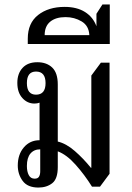

<svg xmlns="http://www.w3.org/2000/svg" viewBox="-20 -834 593 864"><path d="M153 10Q104 10 82 -20Q60 -50 60 -89Q60 -139 87.5 -171Q115 -203 158 -203V-372Q148 -368 135 -368Q103 -368 80.5 -393Q58 -418 58 -461Q58 -503 81.5 -528.5Q105 -554 148 -554Q190 -554 215 -530Q240 -506 240 -454V-197Q278 -188 316.5 -154.5Q355 -121 389 -79H391V-494L434 -552H473V-52L430 6H394Q361 -47 320.5 -92.5Q280 -138 240 -153V-82Q240 -29 215 -9.5Q190 10 153 10ZM142 -408Q185 -408 185 -460Q185 -512 142 -512Q101 -512 101 -460Q101 -408 142 -408ZM136 -30Q150 -30 155.5 -39Q161 -48 161 -63V-162Q133 -162 117 -143Q101 -124 101 -87Q101 -62 109.5 -46Q118 -30 136 -30Z M105 -636V-660Q105 -730 151.5 -766.5Q198 -803 271 -803Q326 -803 362.5 -780Q399 -757 414 -716V-772L441 -814H474V-636ZM181 -676H382Q380 -718 347.5 -737.5Q315 -757 275 -757Q231 -757 206 -736.5Q181 -716 181 -676Z"/></svg>

Font: Noto Serif Thai Condensed
Style: Regular
Weight: 400
Width: 3
Designer: Monotype Design Team
Foundry: Monotype Imaging Inc.
Version: Version 2.002; ttfautohint (v1.8.4.7-5d5b)